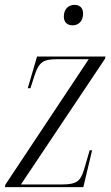

<svg xmlns="http://www.w3.org/2000/svg" viewBox="-28 -768 457 788"><path d="M270 -664C293 -664 313 -680 313 -712C313 -738 297 -748 278 -748C253 -748 234 -731 234 -700C234 -675 250 -664 270 -664ZM-8 0H314L350 -151H340L316 -69C302 -26 288 -11 227 -11H58L403 -527L405 -536H124L86 -406H97L114 -459C132 -513 149 -525 206 -525H336L-6 -10Z"/></svg>

Font: Noto Serif Display Condensed Light
Style: Italic
Weight: 300
Width: 3
Italic angle: -12°
Designer: Monotype Design Team
Foundry: Monotype Imaging Inc.
Version: Version 2.009